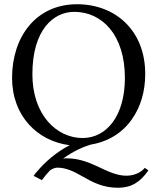

<svg xmlns="http://www.w3.org/2000/svg" viewBox="-20 -678 742 907"><path d="M666 -329C666 -536 523 -658 344 -658C150 -658 37 -504 37 -310C37 -129 158 -11 309 8C248 39 193 87 157 130C150 137 144 145 139 153L178 173C190 156 203 141 216 127C230 117 243 114 251 114C294 114 330 133 369 155C416 182 466 209 537 209C600 209 642 183 681 127L664 115C642 142 606 152 577 152C535 152 495 134 453 114C406 92 356 70 298 70C292 70 285 70 278 71C328 35 377 14 409 5C493 -9 560 -52 604 -116C644 -173 666 -245 666 -329ZM331 -622C463 -622 570 -512 570 -310C570 -131 484 -26 370 -26C248 -26 133 -135 133 -327C133 -537 232 -622 331 -622Z"/></svg>

Font: Libertinus Math
Style: Regular
Weight: 400
Designer: Philipp H. Poll, Khaled Hosny
Foundry: Caleb Maclennan
Version: Version 7.050;RELEASE